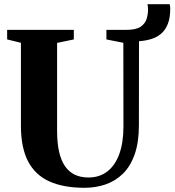

<svg xmlns="http://www.w3.org/2000/svg" viewBox="-20 -885 830 913"><path d="M382 8Q282.5 8 215 -22.2Q147.5 -52.5 113.5 -117.8Q79.5 -183 79.5 -287V-681.5L14 -697.5V-743H331V-697.5L251.5 -681V-263.5Q251.5 -205.5 261 -163.5Q270.5 -121.5 289.5 -94.2Q308.5 -67 336.2 -54Q364 -41 400.5 -41Q453.5 -41 490.8 -70Q528 -99 547.5 -153.2Q567 -207.5 567 -284.5L566.5 -681.5L486 -697.5V-743H581Q627.5 -743 649.2 -758.2Q671 -773.5 677.5 -796Q684 -818.5 684 -840Q684 -849 683.2 -854.8Q682.5 -860.5 681 -865H787Q788 -860 788.8 -854.5Q789.5 -849 789.5 -843.5Q789.5 -799.5 777.8 -770.5Q766 -741.5 745.5 -724.2Q725 -707 698 -699Q671 -691 641 -689L640.5 -289.5Q640.5 -208.5 620.5 -151.5Q600.5 -94.5 565 -59.5Q529.5 -24.5 482.5 -8.2Q435.5 8 382 8Z"/></svg>

Font: Merriweather 72pt ExtraBold
Style: Regular
Weight: 800
Version: Version 2.100